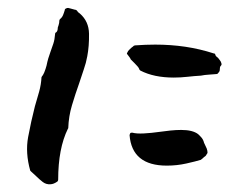

<svg xmlns="http://www.w3.org/2000/svg" viewBox="-20 -503 644 495"><path d="M205 -358Q202 -341 196 -324Q190 -307 184 -288Q174 -260 165.5 -231.5Q157 -203 156 -173Q156 -172 155 -171Q130 -120 130 -40Q130 -37 128 -35Q118 -28 110 -28Q99 -27 90 -34Q81 -41 73 -49Q70 -52 66.5 -55Q63 -58 61 -60Q60 -61 59.5 -61.5Q59 -62 58 -63Q45 -109 52.5 -149.5Q60 -190 70 -229Q76 -249 81 -267Q86 -285 87 -304Q87 -304 87.5 -304.5Q88 -305 88 -306Q90 -308 91.5 -311Q93 -314 94 -316Q96 -321 97.5 -325.5Q99 -330 100 -334Q102 -344 104.5 -352.5Q107 -361 110 -369Q114 -380 117.5 -390.5Q121 -401 122 -415Q122 -419 124 -419Q129 -422 129 -432Q129 -432 131 -438Q132 -441 132.5 -444Q133 -447 133 -450Q133 -452 135 -454Q140 -458 142.5 -464Q145 -470 147 -477Q147 -480 150 -481Q153 -483 156 -482.5Q159 -482 162 -481Q165 -480 173 -478Q176 -478 178 -476Q181 -471 186 -468Q209 -448 209.5 -416Q210 -384 205 -358ZM551 -339Q552 -336 549 -333Q547 -331 547 -328Q547 -325 546.5 -321.5Q546 -318 541 -313Q540 -312 537 -312Q527 -311 517.5 -310.5Q508 -310 498 -308Q481 -307 463 -305Q445 -303 428 -303Q377 -303 342 -321Q339 -323 339 -325Q338 -328 334.5 -332Q331 -336 327 -340Q324 -343 321.5 -345.5Q319 -348 317 -350Q316 -353 313.5 -356Q311 -359 309 -362Q306 -365 308 -367Q310 -372 313.5 -375Q317 -378 320 -381Q322 -382 325 -385Q326 -385 326.5 -385.5Q327 -386 328 -386Q342 -387 354.5 -387.5Q367 -388 380 -388Q420 -388 457.5 -382.5Q495 -377 532 -365Q535 -365 535 -362Q536 -358 542 -354Q544 -351 547 -347.5Q550 -344 551 -339ZM515 -110Q515 -108 514 -107L512 -104Q511 -101 506 -98Q502 -94 499 -92Q499 -92 499 -92Q499 -92 498 -91Q485 -87 460.5 -81.5Q436 -76 410 -76Q320 -76 314 -155Q314 -156 316 -160Q317 -161 321 -161Q332 -158 351 -159Q370 -160 391 -163Q405 -165 419.5 -166.5Q434 -168 447 -168Q477 -168 491 -157Q491 -157 497.5 -150.5Q504 -144 506 -135Q508 -131 509.5 -127.5Q511 -124 513 -120Q515 -114 515 -110Z"/></svg>

Font: Slackside One
Style: Regular
Weight: 400
Version: Version 1.000